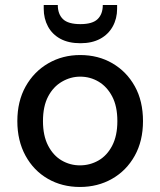

<svg xmlns="http://www.w3.org/2000/svg" viewBox="-20 -732 638 764"><path d="M298 12Q227 12 170.5 -20.5Q114 -53 81.5 -112.5Q49 -172 49 -250Q49 -329 82 -388Q115 -447 172 -480Q229 -513 299 -513Q371 -513 427.5 -480Q484 -447 516.5 -388.5Q549 -330 549 -250Q549 -171 516 -112Q483 -53 426 -20.5Q369 12 298 12ZM298 -74Q338 -74 372 -93.5Q406 -113 426.5 -152.5Q447 -192 447 -250Q447 -309 426.5 -348Q406 -387 372.5 -407Q339 -427 299 -427Q261 -427 226.5 -407Q192 -387 171.5 -348Q151 -309 151 -250Q151 -192 171.5 -152.5Q192 -113 225.5 -93.5Q259 -74 298 -74ZM300 -560Q253 -560 220.5 -577.5Q188 -595 171 -626.5Q154 -658 154 -697V-712H210Q210 -676 230.5 -656Q251 -636 300 -636Q348 -636 368.5 -656Q389 -676 389 -712H446V-697Q446 -658 428.5 -626.5Q411 -595 378.5 -577.5Q346 -560 300 -560Z"/></svg>

Font: DMSans_18ptMedium
Style: Regular
Weight: 500
Designer: Colophon Foundry, Jonny Pinhorn
Foundry: Colophon Foundry
Version: Version 4.004;gftools[0.9.30]